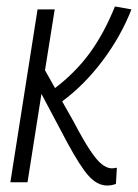

<svg xmlns="http://www.w3.org/2000/svg" viewBox="-20 -563 426 593"><path d="M12 0 96 -534H149L119 -346L150 -291Q213 -339 257 -399Q301 -459 335 -543L386 -534Q353 -450 296.5 -375Q240 -300 172 -250L207 -188Q237 -131 257.5 -100Q278 -69 293.5 -56.5Q309 -44 324 -43Q331 -43 341 -45L338 5Q325 10 311 10Q281 10 254.5 -19Q228 -48 187 -124L108 -273L65 0Z"/></svg>

Font: Georama SemiCondensed Light
Style: Italic
Weight: 300
Width: 4
Italic angle: -9°
Designer: Jean-Baptiste Levee
Foundry: Production Type
Version: Version 1.000